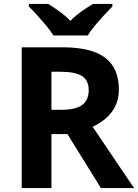

<svg xmlns="http://www.w3.org/2000/svg" viewBox="-20 -954 700 974"><path d="M298 -714Q444 -714 513.5 -661Q583 -608 583 -500Q583 -451 564.5 -414.5Q546 -378 515.5 -352.5Q485 -327 450 -311L660 0H492L322 -274H241V0H90V-714ZM287 -590H241V-397H290Q365 -397 397.5 -422Q430 -447 430 -496Q430 -547 395.5 -568.5Q361 -590 287 -590ZM251 -774Q237 -797 214.5 -824Q192 -851 168.5 -877Q145 -903 126 -921V-934H225Q251 -918 281 -896.5Q311 -875 337 -848Q363 -875 394 -896.5Q425 -918 451 -934H550V-921Q532 -903 508 -877Q484 -851 461.5 -824Q439 -797 425 -774Z"/></svg>

Font: Noto Sans Sinhala
Style: Bold
Weight: 700
Designer: Jelle Bosma - Monotype Design Team
Foundry: Monotype Imaging Inc.
Version: Version 2.006; ttfautohint (v1.8.4.7-5d5b)